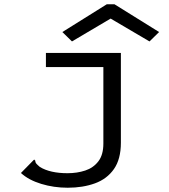

<svg xmlns="http://www.w3.org/2000/svg" viewBox="-20 -705 790 899"><path d="M297 174Q232 174 173 156Q114 138 78 105L133 49L140 42L145 47Q145 55 149.5 60.5Q154 66 167 77Q215 106 296 106Q341 106 379 93.5Q417 81 440.5 50.5Q464 20 464 -33V-391H195V-457H546V-37Q546 40 513.5 86.5Q481 133 424.5 153.5Q368 174 297 174ZM317 -511 272 -555 480 -685H516L725 -555L680 -511L498 -618Z"/></svg>

Font: Inconsolata ExtraExpanded
Style: Regular
Weight: 400
Width: 8
Monospace: yes
Designer: Raph Levien, Cyreal, Brenton Simpson
Foundry: Raph Levien, Cyreal, Google
Version: Version 3.000; ttfautohint (v1.8.2.53-6de2)